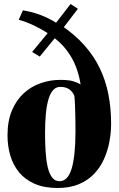

<svg xmlns="http://www.w3.org/2000/svg" viewBox="-20 -928 592 959"><path d="M268 11Q200.5 11 152.5 -10.2Q104.5 -31.5 74.8 -68Q45 -104.5 31.2 -152Q17.5 -199.5 17.5 -252Q17.5 -323 39.2 -375.2Q61 -427.5 98.2 -461.8Q135.5 -496 182.8 -512.5Q230 -529 280.5 -529Q323.5 -529 345.5 -522.2Q367.5 -515.5 382.5 -506.5Q376 -550.5 359.5 -594Q343 -637.5 312.8 -677.5Q282.5 -717.5 235 -750.5L278.5 -767.5L178.5 -645.5L140.5 -668.5L245.5 -795.5L234.5 -751Q213.5 -766.5 185.5 -782Q157.5 -797.5 128.2 -810.2Q99 -823 73.5 -829L94.5 -876.5Q127.5 -871 156.8 -862Q186 -853 215.8 -839Q245.5 -825 278 -803L247 -797.5L332.5 -908L369 -884L280.5 -768.5L283.5 -803Q352.5 -756.5 400.8 -702.5Q449 -648.5 478.5 -587Q508 -525.5 521.5 -456.2Q535 -387 535 -310Q535 -266 526.5 -220.5Q518 -175 499.5 -133.5Q481 -92 450 -59.5Q419 -27 374 -8Q329 11 268 11ZM277 -23Q298 -23 313.2 -38.8Q328.5 -54.5 338 -86.2Q347.5 -118 352.2 -164.5Q357 -211 357 -272Q357 -299.5 356.5 -333.5Q356 -367.5 354.8 -399Q353.5 -430.5 351.5 -449Q343 -470 325.8 -482Q308.5 -494 281 -494Q260 -494 245.5 -478Q231 -462 222 -431.8Q213 -401.5 209 -358.5Q205 -315.5 205 -262Q205 -214 207.8 -171Q210.5 -128 218 -94.8Q225.5 -61.5 239.8 -42.2Q254 -23 277 -23Z"/></svg>

Font: Merriweather 120pt Black
Style: Regular
Weight: 900
Designer: Eben Sorkin
Foundry: Eben Sorkin
Version: Version 2.100